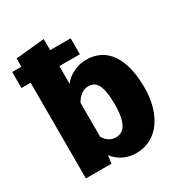

<svg xmlns="http://www.w3.org/2000/svg" viewBox="-182 -887 965 1030"><g transform="rotate(-30 301.0 -371.5)"><path d="M380 -551C323 -551 269 -524 239 -483V-593H366V-692H239V-761L61 -743V-692H4V-593H61V0H219L226 -49C258 -7 306 18 365 18C498 18 577 -102 577 -266C577 -444 509 -551 380 -551ZM312 -110C282 -110 257 -125 239 -155V-367C261 -404 289 -422 319 -422C362 -422 394 -395 394 -266C394 -148 360 -110 312 -110Z"/></g></svg>

Font: Fira Sans ExtraBold
Style: Regular
Weight: 800
Designer: bBox Type GmbH & Carrois Corporate GbR & Edenspiekermann AG
Foundry: bBox Type GmbH & Carrois Corporate GbR & Edenspiekermann AG
Version: Version 4.300;PS 004.300;hotconv 1.0.88;makeotf.lib2.5.64775